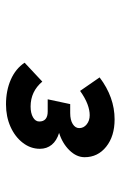

<svg xmlns="http://www.w3.org/2000/svg" viewBox="99 -846 402 640"><g transform="rotate(90 300.0 -526.0)"><path d="M328 -345Q282 -345 245.5 -361Q209 -377 189 -407L252 -466Q285 -427 335 -427Q357 -427 371 -435Q385 -443 385 -456Q385 -470 376.5 -477Q368 -484 352 -484H311L327 -559H357Q380 -559 393.5 -567.5Q407 -576 407 -589Q407 -604 394.5 -614Q382 -624 364 -624Q347 -624 327 -616.5Q307 -609 283 -592L238 -657Q304 -707 378 -707Q434 -707 469 -679Q504 -651 504 -607Q504 -580 481 -556.5Q458 -533 423 -522Q449 -514 462.5 -497.5Q476 -481 476 -458Q476 -427 456 -401Q436 -375 402.5 -360Q369 -345 328 -345Z"/></g></svg>

Font: Red Hat Mono
Style: Italic
Weight: 300
Italic angle: -12°
Monospace: yes
Designer: Pentagram, MCKL
Foundry: Pentagram, MCKL
Version: Version 1.023